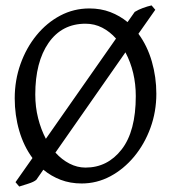

<svg xmlns="http://www.w3.org/2000/svg" viewBox="-20 -661 640 707"><path d="M50.8 25.9 37.1 9.8 99.6 -79.1Q67.4 -122.6 50.8 -179.7Q34.2 -236.8 34.2 -298.8Q34.2 -365.2 55.4 -425Q76.7 -484.9 114.3 -531Q151.9 -577.1 201.7 -603.5Q251.5 -629.9 309.1 -629.9Q351.1 -629.9 386.2 -616.5Q421.4 -603 449.7 -579.6L476.1 -617.2Q489.7 -625.5 506.3 -631.6Q522.9 -637.7 538.1 -641.1L551.8 -625L489.7 -536.6Q522.5 -492.2 539.1 -434.6Q555.7 -377 555.7 -315.9Q555.7 -249.5 533.9 -189.9Q512.2 -130.4 473.9 -84.2Q435.5 -38.1 386 -11.7Q336.4 14.6 280.8 14.6Q238.8 14.6 203.6 1.2Q168.5 -12.2 139.6 -36.1L113.8 1Q105 8.8 84 15.4Q63 22 50.8 25.9ZM148.9 -149.9 407.2 -519Q384.8 -544.4 356.4 -559.1Q328.1 -573.7 294.9 -573.7Q208 -573.7 158.9 -503.2Q109.9 -432.6 109.9 -313Q109.9 -267.1 120.4 -225.6Q130.9 -184.1 148.9 -149.9ZM294.9 -43.9Q376 -43.9 428 -110.8Q480 -177.7 480 -307.1Q480 -396 441.9 -468.3L184.1 -99.1Q207.5 -73.2 235.8 -58.6Q264.2 -43.9 294.9 -43.9Z"/></svg>

Font: David Libre
Style: Regular
Weight: 400
Designer: Ismar David, J. Victor Gaultney, Annie Olsen and Meir Sadan
Foundry: Monotype Imaging Inc. & SIL International
Version: Version 1.100; ttfautohint (v1.8.4.7-5d5b)